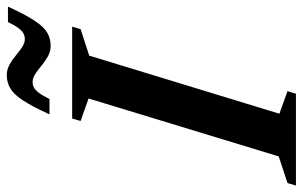

<svg xmlns="http://www.w3.org/2000/svg" viewBox="-211 -727 914 580"><g transform="rotate(-90 246.0 -437.0)"><path d="M238.5 -626.5 170.5 -650.5 178 -676H455.5L448 -650.5L368 -624.5L192.5 -50L260.5 -25.5L253 0H-24.5L-17 -25.5L63.5 -52ZM516 -870Q492 -817.5 473.5 -789.5Q455 -761.5 437 -751.2Q419 -741 397.5 -741Q381 -741 366.2 -749Q351.5 -757 338.5 -768Q325.5 -779 313 -787.2Q300.5 -795.5 288.5 -795.5Q280 -795.5 272.2 -791.8Q264.5 -788 256 -777Q247.5 -766 237 -744.5H190.5Q214.5 -797 233 -825Q251.5 -853 269.5 -863.2Q287.5 -873.5 309 -873.5Q325.5 -873.5 340.2 -865.5Q355 -857.5 368 -846.5Q381 -835.5 393.5 -827.2Q406 -819 418 -819Q426.5 -819 434.2 -822.8Q442 -826.5 450.5 -837.5Q459 -848.5 469.5 -870Z"/></g></svg>

Font: Newsreader 16pt 16pt SemiBold
Style: Italic
Weight: 600
Italic angle: -17°
Version: Version 1.003